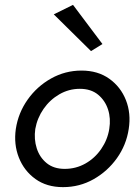

<svg xmlns="http://www.w3.org/2000/svg" viewBox="-20 -760 570 789"><path d="M201 -701 280 -740 401 -579 354 -550ZM45 -230Q55 -296 93.5 -350.5Q132 -405 190 -437.5Q248 -470 315 -470Q382 -470 429 -436.5Q476 -403 497.5 -348.5Q519 -294 509 -230Q499 -164 460.5 -110Q422 -56 364.5 -23.5Q307 9 239 9Q172 9 125.5 -24.5Q79 -58 57.5 -112.5Q36 -167 45 -230ZM125 -230Q119 -188 131 -150.5Q143 -113 172 -89.5Q201 -66 246 -66Q292 -66 331 -88Q370 -110 396 -148Q422 -186 429 -230Q436 -273 424 -310Q412 -347 383 -371Q354 -395 308 -395Q263 -395 224 -372.5Q185 -350 159 -312.5Q133 -275 125 -230Z"/></svg>

Font: Von Book
Style: Italic
Weight: 400
Version: Version 4.000; ttfautohint (v1.8.4.7-5d5b)